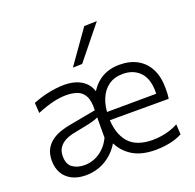

<svg xmlns="http://www.w3.org/2000/svg" viewBox="-136 -920 1089 1072"><g transform="rotate(-20 409.0 -384.0)"><path d="M611.5 10Q527 10 473.5 -23.8Q420 -57.5 394.5 -116.5Q369 -175.5 369 -251Q369 -325.5 394.2 -383.2Q419.5 -441 467.2 -473.8Q515 -506.5 583 -506.5Q643.5 -506.5 688 -481.8Q732.5 -457 756.5 -410Q780.5 -363 780.5 -295.5Q780.5 -277.5 779.8 -262.8Q779 -248 776.5 -233.5L719.5 -266.5Q720.5 -274.5 720.8 -282Q721 -289.5 721 -296.5Q721 -374.5 682.8 -413.2Q644.5 -452 583 -452Q532 -452 497.2 -427Q462.5 -402 444.8 -358Q427 -314 427 -257.5V-249Q427 -156.5 472 -102.2Q517 -48 616.5 -48Q641 -48 667 -52Q693 -56 718.5 -64Q744 -72 767.5 -85L771 -24.5Q752 -14 727 -6.2Q702 1.5 672.5 5.8Q643 10 611.5 10ZM210.5 -46Q239 -46 268.2 -57.2Q297.5 -68.5 322.8 -92Q348 -115.5 365.5 -151.5L366 -272.5Q357.5 -268 343.2 -263.2Q329 -258.5 301 -252.2Q273 -246 223 -236.5Q191.5 -231 166.2 -219Q141 -207 126 -186.2Q111 -165.5 111 -134Q111 -86 139.5 -66Q168 -46 210.5 -46ZM198.5 10Q151 10 116.5 -7.2Q82 -24.5 63.5 -56.2Q45 -88 45 -131.5Q45 -171.5 59.5 -198.5Q74 -225.5 97.8 -242.8Q121.5 -260 149.8 -269.8Q178 -279.5 205.5 -284.5L367 -314.5Q369.5 -371.5 353.2 -400.2Q337 -429 308.5 -438.8Q280 -448.5 245 -448.5Q228 -448.5 208.5 -446.2Q189 -444 167.8 -439Q146.5 -434 122.2 -426Q98 -418 70.5 -406.5L66.5 -467.5Q84.5 -475 106.5 -482Q128.5 -489 153 -494.5Q177.5 -500 203 -503.2Q228.5 -506.5 253.5 -506.5Q331 -506.5 375.2 -466.8Q419.5 -427 419.5 -338L405.5 -251L412.5 -130Q389 -82.5 355 -51.2Q321 -20 280.8 -5Q240.5 10 198.5 10ZM390 -233.5V-282L735.5 -284L776.5 -273.5V-233.5ZM333.5 -580Q368.5 -629.5 403.5 -679Q438.5 -728.5 472.5 -776.5L548 -778.5Q521 -745 494.2 -712Q467.5 -679 441.5 -646.5Q415.5 -614 389 -581.5Z"/></g></svg>

Font: Commissioner Thin Light
Style: Regular
Weight: 300
Version: Version 1.000